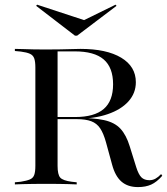

<svg xmlns="http://www.w3.org/2000/svg" viewBox="-20 -777 704 809"><path d="M129 -145.2V-492.7Q129 -517.7 124.2 -531Q119.4 -544.4 106 -550.4Q92.7 -556.5 67.7 -559.7L42.7 -562.1V-571Q58.1 -571 77 -570.2Q96 -569.4 118.5 -569Q141.1 -568.5 166.9 -568.5H175Q205.6 -568.5 233.9 -569Q262.1 -569.4 284.3 -570.2Q306.5 -571 318.5 -571Q429 -571 490.7 -533.9Q552.4 -496.8 552.4 -430.6Q552.4 -384.7 521.4 -350Q490.3 -315.3 433.9 -296Q377.4 -276.6 302.4 -276.6H178.2V-283.9H296Q377.4 -283.9 416.9 -317.7Q456.5 -351.6 456.5 -421.8Q456.5 -492.7 416.9 -526.6Q377.4 -560.5 295.2 -560.5H222.6V-145.2ZM561.3 11.3Q518.5 11.3 491.9 -11.7Q465.3 -34.7 452.4 -83.1L426.6 -177.4Q416.1 -215.3 402 -236.3Q387.9 -257.3 364.5 -266.1Q341.1 -275 303.2 -275H191.9V-280.6H295.2Q373.4 -280.6 418.1 -271Q462.9 -261.3 487.5 -234.7Q512.1 -208.1 526.6 -160.5L554 -72.6Q563.7 -41.9 575.8 -29.8Q587.9 -17.7 609.7 -17.7Q623.4 -17.7 635.1 -24.2Q646.8 -30.6 658.9 -43.5L663.7 -36.3Q640.3 -9.7 616.9 0.8Q593.5 11.3 561.3 11.3ZM166.1 -2.4Q141.1 -2.4 118.5 -2Q96 -1.6 77 -1.2Q58.1 -0.8 42.7 0V-8.9L67.7 -11.3Q92.7 -15.3 106 -21Q119.4 -26.6 124.2 -39.9Q129 -53.2 129 -78.2V-145.2H222.6V-78.2Q222.6 -41.1 233.9 -28.6Q245.2 -16.1 281.5 -11.3L303.2 -8.9V0Q288.7 -0.8 270.6 -1.2Q252.4 -1.6 231 -2Q209.7 -2.4 184.7 -2.4H176.6ZM466.9 -757.3 471 -752.4 304.8 -626.6H296L132.3 -752.4L136.3 -757.3L352.4 -686.3L307.3 -679Z"/></svg>

Font: Playfair 144pt SemiExpanded Medium
Style: Regular
Weight: 500
Width: 6
Designer: Claus Eggers Sørensen
Foundry: Claus Eggers Sørensen
Version: Version 2.203